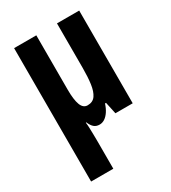

<svg xmlns="http://www.w3.org/2000/svg" viewBox="-191 -644 872 981"><g transform="rotate(-30 244.5 -153.5)"><path d="M436 -547V0H334L319 -70H313Q305 -45 293 -27Q281 -9 266.5 0.5Q252 10 236 10Q216 10 203.5 -1Q191 -12 182 -34H179Q181 -18 181.5 -0.5Q182 17 182.5 36Q183 55 183 74V240H52V-547H183V-226Q183 -167 194.5 -136.5Q206 -106 232 -106Q263 -106 278.5 -128.5Q294 -151 299.5 -191Q305 -231 305 -283V-547Z"/></g></svg>

Font: Noto Sans Display ExtraCondensed
Style: Bold
Weight: 700
Width: 2
Designer: Monotype Design Team
Foundry: Monotype Imaging Inc.
Version: Version 2.003